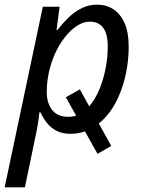

<svg xmlns="http://www.w3.org/2000/svg" viewBox="-44 -565 615 825"><path d="M375 96 239 -147 299 -181 434 62ZM-24 240 140 -536H212L199 -436H203Q226 -466 251.5 -490.5Q277 -515 307.5 -530Q338 -545 373 -545Q413 -545 443.5 -525Q474 -505 491.5 -465Q509 -425 509 -365Q509 -306 497.5 -251Q486 -196 465 -148.5Q444 -101 413 -65.5Q382 -30 343 -10Q304 10 258 10Q224 10 199 -3Q174 -16 157.5 -37Q141 -58 130 -82H125Q124 -66 119.5 -37.5Q115 -9 111 9L63 240ZM251 -63Q281 -63 307 -80Q333 -97 353.5 -126.5Q374 -156 388.5 -195Q403 -234 411 -277.5Q419 -321 419 -366Q419 -419 399.5 -445.5Q380 -472 341 -472Q320 -472 298 -460.5Q276 -449 255.5 -428.5Q235 -408 217 -380Q199 -352 185.5 -318Q172 -284 164.5 -246.5Q157 -209 157 -169Q157 -122 180 -92.5Q203 -63 251 -63Z"/></svg>

Font: Noto Sans Display
Style: Italic
Weight: 400
Italic angle: -12°
Designer: Monotype Design Team
Foundry: Monotype Imaging Inc.
Version: Version 2.003